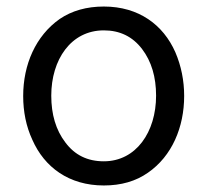

<svg xmlns="http://www.w3.org/2000/svg" viewBox="-20 -561 635 588"><path d="M298 7C351 7 396 -6 433 -32C507 -83 544 -172 544 -267C544 -314 535 -359 517 -401C480 -485 405 -541 298 -541C245 -541 200 -528 163 -503C89 -451 51 -363 51 -267C51 -219 60 -174 79 -133C116 -49 191 7 298 7ZM298 -67C248 -67 209 -86 180 -125C151 -163 137 -211 137 -268C137 -378 197 -468 298 -468C347 -468 386 -449 415 -411C444 -373 458 -325 458 -268C458 -157 397 -67 298 -67Z"/></svg>

Font: Be Vietnam
Style: Regular
Weight: 400
Designer: Gabriel Lam
Foundry: TypeRant
Version: Version 4.000